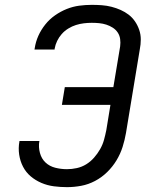

<svg xmlns="http://www.w3.org/2000/svg" viewBox="-20 -763 640 791"><path d="M256 8Q229 8 202 4.5Q175 1 150.5 -9.5Q126 -20 106.5 -36.5Q87 -53 75 -76Q63 -99 59 -126Q55 -153 60 -180Q60 -181 60 -181Q60 -181 60 -182H143Q143 -182 142.5 -181.5Q142 -181 142 -181Q138 -157 144.5 -133Q151 -109 167.5 -93.5Q184 -78 207.5 -72Q231 -66 256 -66Q276 -66 296.5 -70.5Q317 -75 335 -86Q353 -97 367.5 -113.5Q382 -130 392.5 -148.5Q403 -167 408.5 -187Q414 -207 418 -227L435 -331H235L247 -404H447L475 -572Q477 -587 475 -602Q473 -617 465 -629Q457 -641 444.5 -649Q432 -657 418 -661.5Q404 -666 389 -667.5Q374 -669 358 -669Q342 -669 325.5 -667Q309 -665 293 -660Q277 -655 261.5 -645.5Q246 -636 234.5 -623Q223 -610 215.5 -594.5Q208 -579 205 -562Q205 -561 205 -560.5Q205 -560 205 -559H122Q122 -560 122.5 -561.5Q123 -563 123 -564Q127 -591 138 -615.5Q149 -640 166.5 -662Q184 -684 207 -700Q230 -716 255 -726Q280 -736 306 -739.5Q332 -743 358 -743Q379 -743 399.5 -741.5Q420 -740 439.5 -735Q459 -730 477 -722Q495 -714 510 -702.5Q525 -691 536 -675Q547 -659 553.5 -640Q560 -621 560 -600.5Q560 -580 556 -560L499 -215Q494 -186 485 -157.5Q476 -129 460 -102.5Q444 -76 421.5 -54Q399 -32 371.5 -17.5Q344 -3 314.5 2.5Q285 8 256 8Z"/></svg>

Font: Iosevka Curly Extended Oblique
Style: Regular
Weight: 400
Width: 7
Italic angle: -9°
Monospace: yes
Designer: Belleve Invis
Foundry: Belleve Invis
Version: Version 11.1.0; ttfautohint (v1.8.3)